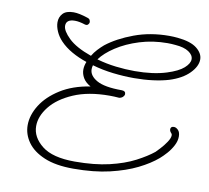

<svg xmlns="http://www.w3.org/2000/svg" viewBox="-80 -702 982 901"><g transform="rotate(10 411.5 -251.5)"><path d="M325 110Q241 110 186.5 87Q132 64 105.5 26.5Q79 -11 79 -54Q79 -102 109 -150Q139 -198 197 -234.5Q255 -271 338 -284Q313 -298 302 -317Q291 -336 291 -356Q291 -374 299 -394Q260 -407 227.5 -425.5Q195 -444 172 -468Q153 -488 143 -511Q133 -534 133 -554Q133 -579 149 -596Q165 -613 200 -613Q226 -613 268 -599Q276 -597 279 -591.5Q282 -586 282 -581Q282 -574 276.5 -568.5Q271 -563 261 -566Q233 -575 213 -575Q171 -575 171 -544Q171 -520 206 -486Q241 -452 315 -426Q325 -443 339 -458Q353 -473 367 -485Q418 -525 494.5 -553.5Q571 -582 661 -582Q671 -582 681 -581.5Q691 -581 701 -580Q764 -574 793.5 -550.5Q823 -527 823 -498Q823 -465 790 -431.5Q757 -398 697 -379Q664 -369 621.5 -363.5Q579 -358 532 -358Q483 -358 431.5 -364Q380 -370 332 -384Q329 -374 329 -365Q329 -334 366 -313Q403 -292 485 -292Q504 -292 504 -277Q504 -270 497.5 -263.5Q491 -257 480 -255Q468 -256 456.5 -256.5Q445 -257 434 -257Q333 -257 262.5 -226.5Q192 -196 155.5 -150Q119 -104 119 -57Q119 -4 169.5 36Q220 76 326 76Q420 76 490 59.5Q560 43 610 17Q660 -9 692 -35Q697 -40 712 -56Q727 -72 740 -91.5Q753 -111 753 -124Q753 -130 750 -133Q741 -142 741 -151Q741 -165 757 -165Q767 -165 777 -155Q787 -145 787 -124Q787 -103 775.5 -81Q764 -59 747.5 -40.5Q731 -22 717 -10Q681 21 626.5 48Q572 75 497.5 92.5Q423 110 325 110ZM351 -414Q393 -402 439 -396.5Q485 -391 529 -391Q617 -391 680 -411Q734 -428 758.5 -450Q783 -472 783 -492Q783 -512 760.5 -527Q738 -542 697 -545Q687 -546 678 -546.5Q669 -547 659 -547Q589 -547 526.5 -527.5Q464 -508 417.5 -477.5Q371 -447 348 -415Z"/></g></svg>

Font: Meow Script
Style: Regular
Weight: 400
Designer: Robert E. Leuschke
Foundry: Robert E. Leuschke
Version: Version 1.010; ttfautohint (v1.8.3)